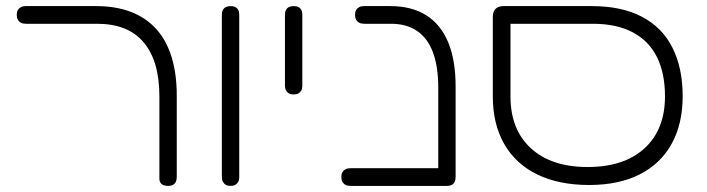

<svg xmlns="http://www.w3.org/2000/svg" viewBox="-20 -600 2320 630"><path d="M532 10Q523 10 516.5 7.5Q510 5 506.5 -0.5Q503 -6 503 -13V-283Q503 -342 490 -386.5Q477 -431 451 -461.5Q425 -492 387 -507Q349 -522 298 -522H65Q55 -522 48.5 -525.5Q42 -529 38.5 -535.5Q35 -542 35 -551Q35 -561 38.5 -567Q42 -573 48.5 -576.5Q55 -580 64 -580H295Q360 -580 409.5 -561Q459 -542 492.5 -505Q526 -468 543 -413Q560 -358 560 -286V-20Q560 -10 557 -3.5Q554 3 547.5 6.5Q541 10 532 10Z M736 10Q727 10 721 6.5Q715 3 711.5 -3.5Q708 -10 708 -19V-552Q708 -561 711.5 -567.5Q715 -574 721.5 -577Q728 -580 737 -580Q746 -580 752.5 -576.5Q759 -573 762 -567Q765 -561 765 -551V-18Q765 -9 761.5 -3Q758 3 752 6.5Q746 10 736 10Z M943 -290Q934 -290 928 -293.5Q922 -297 918.5 -303.5Q915 -310 915 -319V-552Q915 -561 918.5 -567.5Q922 -574 928.5 -577Q935 -580 944 -580Q953 -580 959.5 -576.5Q966 -573 969 -567Q972 -561 972 -551V-318Q972 -309 968.5 -303Q965 -297 959 -293.5Q953 -290 943 -290Z M1447 10Q1438 10 1431.5 7.5Q1425 5 1421.5 -0.5Q1418 -6 1418 -13V-313Q1418 -382 1400.5 -428.5Q1383 -475 1348.5 -498.5Q1314 -522 1263 -522H1175Q1165 -522 1158.5 -525.5Q1152 -529 1148.5 -535.5Q1145 -542 1145 -551Q1145 -561 1148.5 -567Q1152 -573 1158.5 -576.5Q1165 -580 1174 -580H1260Q1331 -580 1378.5 -550Q1426 -520 1450.5 -461.5Q1475 -403 1475 -316V-20Q1475 -10 1472 -3.5Q1469 3 1462.5 6.5Q1456 10 1447 10ZM1130 10Q1120 10 1113.5 6.5Q1107 3 1103.5 -3.5Q1100 -10 1100 -19Q1100 -29 1103.5 -35Q1107 -41 1113.5 -44.5Q1120 -48 1129 -48H1448L1447 10Z M1913 7Q1814 7 1743 -27.5Q1672 -62 1634.5 -127.5Q1597 -193 1597 -284V-544Q1597 -562 1606 -571Q1615 -580 1632 -580H1921Q2020 -580 2086.5 -545Q2153 -510 2186.5 -443.5Q2220 -377 2220 -284Q2220 -193 2183.5 -127.5Q2147 -62 2078.5 -27.5Q2010 7 1913 7ZM1908 -52Q2028 -52 2095 -113.5Q2162 -175 2162 -284Q2162 -359 2136 -412Q2110 -465 2057 -493.5Q2004 -522 1925 -522H1655V-284Q1655 -175 1722 -113.5Q1789 -52 1908 -52Z"/></svg>

Font: Fredoka SemiExpanded Light
Style: Regular
Weight: 300
Width: 6
Designer: Ben Nathan
Foundry: Milena B. Brandão, Ben Nathan
Version: Version 2.001